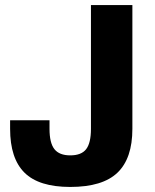

<svg xmlns="http://www.w3.org/2000/svg" viewBox="-20 -720 614 760"><path d="M20 -210V-244H176V-210Q176 -154 195.5 -129.5Q215 -105 258 -105Q302 -105 321 -129.5Q340 -154 340 -210V-700H504V-210Q504 -93 445 -36.5Q386 20 258 20Q134 20 77 -36.5Q20 -93 20 -210Z"/></svg>

Font: Fivo Sans
Style: Regular
Weight: 700
Designer: Alexander Slobzheninov
Foundry: Alexander Slobzheninov
Version: 1.0